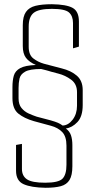

<svg xmlns="http://www.w3.org/2000/svg" viewBox="-20 -642 451 910"><path d="M196 248Q128 247 92 231Q56 215 56 167V45L84 40V159Q84 192 108 208Q132 224 194 224Q257 224 276 205Q295 186 295 139V48Q295 5 275 -16Q255 -37 221 -46L140 -68Q95 -81 67 -103.5Q39 -126 39 -177V-229Q39 -261 45.5 -283.5Q52 -306 75.5 -319Q99 -332 150 -334Q118 -348 103 -368Q88 -388 88 -424V-523Q88 -564 103 -585.5Q118 -607 148.5 -614.5Q179 -622 226 -622Q295 -621 324.5 -604.5Q354 -588 354 -540V-421L326 -413V-533Q326 -566 307 -583Q288 -600 226 -600Q163 -600 139.5 -581Q116 -562 116 -516V-420Q116 -382 138 -365Q160 -348 188 -340L272 -318Q317 -307 344.5 -283Q372 -259 372 -215V-144Q372 -90 347 -63.5Q322 -37 292 -33Q310 -20 316.5 -0.5Q323 19 323 46V146Q323 189 309.5 211Q296 233 268 240.5Q240 248 196 248ZM277 -47Q304 -48 324.5 -75Q345 -102 345 -141V-205Q345 -244 317 -264.5Q289 -285 257 -293Q233 -299 223 -302Q213 -305 208 -306.5Q203 -308 197 -309.5Q191 -311 175 -315Q122 -315 99.5 -302.5Q77 -290 72.5 -269.5Q68 -249 68 -225V-176Q68 -147 82 -130Q96 -113 116 -104Q136 -95 154 -89Q198 -78 220.5 -71.5Q243 -65 254.5 -60Q266 -55 277 -47Z"/></svg>

Font: Smooch Sans ExtraLight
Style: Regular
Weight: 200
Designer: Robert E. Leuschke
Foundry: Robert E. Leuschke
Version: Version 1.010; ttfautohint (v1.8.3)